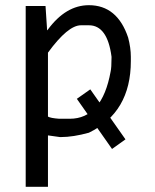

<svg xmlns="http://www.w3.org/2000/svg" viewBox="-20 -513 590 733"><path d="M163.1 3.9C169.9 4.9 185.2 7 209 10.3H212.4C243.7 10.3 279.3 4.7 319.3 -6.3C426.1 -58.1 479.5 -149.3 479.5 -279.8V-296.4C479.5 -318.8 476.1 -343.3 469.2 -369.6C441.6 -452 391.6 -493.2 319.3 -493.2C260.7 -493.2 208.5 -462.1 162.6 -399.9L159.7 -397L159.2 -408.2L153.8 -490.2H78.1V200.2H163.1ZM163.1 -312C213.9 -381.7 255.9 -416.5 289.1 -416.5H319.3C366.5 -416.5 395.3 -376.5 405.8 -296.4V-293C405.8 -267.3 404.6 -249.5 402.3 -239.7C380.5 -119.6 328.5 -59.6 246.1 -59.6H206.1C183.9 -61.2 169.6 -64 163.1 -67.9ZM273.4 -135.7 407.7 55.7 459 19 324.7 -171.9Z"/></svg>

Font: CodeNewRoman Nerd Font Mono
Style: Regular
Weight: 400
Monospace: yes
Designer: Sam Radian
Foundry: Code New Roman
Version: Version 2.00 November 29, 2014;Nerd Fonts 3.2.1